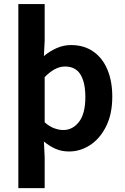

<svg xmlns="http://www.w3.org/2000/svg" viewBox="-20 -746 624 961"><path d="M71.8 195.8V-725.6H203.6V-542L199.7 -465.3Q228.5 -489.7 263.4 -505.1Q298.3 -520.5 335.4 -520.5Q399.9 -520.5 446.3 -488.5Q492.7 -456.5 517.3 -398.4Q542 -340.3 542 -262.2Q542 -175.3 511.2 -113.8Q480.5 -52.2 431.2 -20Q381.8 12.2 325.7 12.2Q289.1 12.2 259 -0.7Q229 -13.7 199.7 -37.6L203.6 40.5V195.8ZM296.9 -95.2Q343.8 -95.2 375.5 -136.2Q407.2 -177.2 407.2 -260.3Q407.2 -333.5 382.6 -373.3Q357.9 -413.1 305.2 -413.1Q254.9 -413.1 203.6 -359.9V-133.8Q228 -112.3 252 -103.8Q275.9 -95.2 296.9 -95.2Z"/></svg>

Font: Akatab ExtraBold
Style: Regular
Weight: 800
Designer: SIL International
Foundry: SIL International
Version: Version 3.000